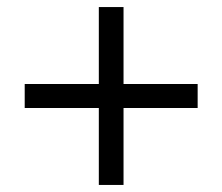

<svg xmlns="http://www.w3.org/2000/svg" viewBox="-20 -597 630 544"><path d="M260 -73H330V-291H540V-359H330V-577H260V-359H50V-291H260Z"/></svg>

Font: Fixel Text Regular
Style: Regular
Weight: 400
Width: 4
Designer: AlfaBravo + MacPaw
Foundry: Kyrylo Tkachov, Marchela Mozhyna, Serhii Makarenko, Maria Weinstein, Zakhar Kryvoshyya
Version: Version 1.211